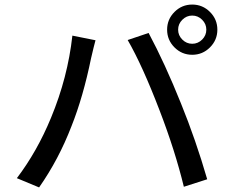

<svg xmlns="http://www.w3.org/2000/svg" viewBox="-20 -819 1017 851"><path d="M788.1 -731.4Q769.5 -712.9 769.5 -687.5Q769.5 -662.1 788.1 -643.6Q806.6 -625 832 -625Q857.4 -625 876 -643.6Q894.5 -662.1 894.5 -687.5Q894.5 -712.9 876 -731.4Q857.4 -750 832 -750Q806.6 -750 788.1 -731.4ZM54.7 -29.3Q144.5 -147.5 206.1 -296.9Q280.3 -475.6 300.8 -661.1L403.3 -640.6Q396.5 -616.2 383.8 -561.5Q348.6 -389.6 296.9 -259.8Q240.2 -112.3 153.3 11.7ZM545.9 -641.6 638.7 -672.9Q710.9 -538.1 782.2 -360.4Q847.7 -199.2 898.4 -24.4L794.9 8.8Q755.9 -151.4 687.5 -329.1Q611.3 -528.3 545.9 -641.6ZM753.4 -608.9Q720.7 -641.6 720.7 -687.5Q720.7 -733.4 753.4 -766.1Q786.1 -798.8 832 -798.8Q877.9 -798.8 910.6 -766.1Q943.4 -733.4 943.4 -687.5Q943.4 -641.6 910.6 -608.9Q877.9 -576.2 832 -576.2Q786.1 -576.2 753.4 -608.9Z"/></svg>

Font: Min Sans Medium
Style: Regular
Weight: 500
Designer: Jinseong-Kim, NotoSansCJK, Nunito
Foundry: Jinseong-Kim
Version: Version 1.400;Glyphs 3.1.2 (3151)